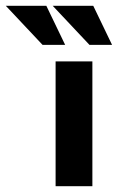

<svg xmlns="http://www.w3.org/2000/svg" viewBox="-118 -643 414 663"><path d="M74 -431H201V0H74ZM-98 -623H42L107 -488H29ZM64 -623H204L269 -488H191Z"/></svg>

Font: Reem Kufi SemiBold
Style: Regular
Weight: 600
Designer: Khaled Hosny
Version: Version 1.001